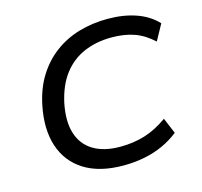

<svg xmlns="http://www.w3.org/2000/svg" viewBox="-105 -829 1000 952"><g transform="rotate(-15 395.5 -352.5)"><path d="M416 9Q293 9 215 -40Q137 -89 108 -177.5Q79 -266 103 -384Q120 -467 158.5 -528.5Q197 -590 252.5 -631.5Q308 -673 377.5 -693.5Q447 -714 526 -714Q607 -714 671.5 -691.5Q736 -669 778 -624L733 -542Q688 -584 637.5 -602Q587 -620 521 -620Q442 -620 378.5 -592.5Q315 -565 272.5 -509Q230 -453 211 -366Q193 -276 212.5 -213.5Q232 -151 286 -118Q340 -85 424 -85Q492 -85 550.5 -103Q609 -121 668 -163L702 -82Q664 -52 619 -31.5Q574 -11 522.5 -1Q471 9 416 9Z"/></g></svg>

Font: Nunito Sans 7pt SemiExpanded Medium
Style: Italic
Weight: 500
Width: 6
Italic angle: -9°
Designer: Vernon Adams
Foundry: Vernon Adams
Version: Version 3.101;gftools[0.9.27]